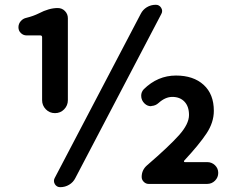

<svg xmlns="http://www.w3.org/2000/svg" viewBox="-20 -774 987 808"><path d="M157.2 -352.5V-617.2Q157.2 -625 149.4 -625H91.8Q78.1 -625 67.9 -634.8Q57.6 -644.5 57.6 -659.2Q57.6 -673.8 67.4 -685.1Q77.1 -696.3 91.8 -699.2Q120.1 -706.1 143.6 -717.8Q186.5 -740.2 222.7 -740.2Q241.2 -740.2 253.4 -727.5Q265.6 -714.8 265.6 -697.3V-352.5Q265.6 -330.1 250 -314Q234.4 -297.9 211.4 -297.9Q188.5 -297.9 172.9 -314Q157.2 -330.1 157.2 -352.5ZM233.4 13.7Q218.8 13.7 210.9 1Q207 -5.9 207 -12.7Q207 -18.6 210 -24.4L572.3 -715.8Q581.1 -733.4 598.1 -743.7Q615.2 -753.9 635.7 -753.9Q650.4 -753.9 658.2 -741.2Q666 -728.5 659.2 -715.8L296.9 -24.4Q288.1 -6.8 271 3.4Q253.9 13.7 233.4 13.7ZM605.5 0Q593.8 0 585 -8.8Q576.2 -17.6 576.2 -29.3Q576.2 -58.6 598.6 -78.1Q690.4 -157.2 732.9 -204.6Q775.4 -252 775.4 -290Q775.4 -326.2 756.3 -346.2Q737.3 -366.2 705.1 -366.2Q675.8 -366.2 647.5 -340.8Q634.8 -329.1 618.2 -328.1Q616.2 -327.1 615.2 -327.1Q600.6 -327.1 588.9 -337.9Q574.2 -351.6 574.2 -371.1Q574.2 -386.7 585 -398.4Q643.6 -456.1 720.7 -456.1Q793.9 -456.1 836.9 -417Q879.9 -377.9 879.9 -307.6Q879.9 -258.8 849.1 -212.4Q818.4 -166 754.9 -97.7Q753.9 -95.7 754.4 -93.8Q754.9 -91.8 757.8 -91.8H851.6Q871.1 -91.8 884.8 -78.6Q898.4 -65.4 898.4 -46.4Q898.4 -27.3 884.8 -13.7Q871.1 0 851.6 0Z"/></svg>

Font: Gen Jyuu Gothic Bold
Style: Bold
Weight: 700
Designer: [Source Han Sans]
Ryoko NISHIZUKA  (kana & ideographs); Paul D. Hunt (Latin, Greek & Cyrillic); Wenlong ZHANG  (bopomofo
Version: Version 1.002.20150607